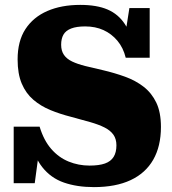

<svg xmlns="http://www.w3.org/2000/svg" viewBox="-20 -748 705 785"><path d="M346 -71Q385 -71 409 -79.5Q433 -88 444.5 -106.5Q456 -125 456 -154Q456 -180 443.5 -197.5Q431 -215 407 -227Q383 -239 348 -249Q313 -259 268 -271Q225 -282 186 -298Q147 -314 116.5 -340Q86 -366 69 -406Q52 -446 52 -505Q52 -580 84 -629Q116 -678 173.5 -703Q231 -728 308 -728Q376 -728 420 -709Q464 -690 490.5 -649.5Q517 -609 531 -544L488 -581L509 -715H592V-512H494Q484 -553 460 -581.5Q436 -610 403 -625Q370 -640 328 -640Q293 -640 271 -631.5Q249 -623 239.5 -606.5Q230 -590 230 -565Q230 -540 241.5 -523.5Q253 -507 275 -496.5Q297 -486 329 -478Q361 -470 401 -461Q448 -450 491 -434.5Q534 -419 567 -393.5Q600 -368 619 -328.5Q638 -289 638 -229Q638 -150 606.5 -95Q575 -40 514 -11.5Q453 17 364 17Q295 17 241.5 -1.5Q188 -20 152.5 -65Q117 -110 102 -189L143 -155L122 1H36V-230H142Q159 -174 189.5 -139Q220 -104 260.5 -87.5Q301 -71 346 -71Z"/></svg>

Font: Roboto Serif 20pt ExtraBold
Style: Regular
Weight: 800
Version: Version 1.008